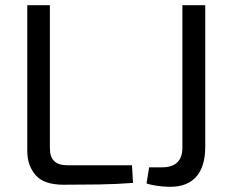

<svg xmlns="http://www.w3.org/2000/svg" viewBox="-20 -710 894 739"><path d="M172 -690V-140Q172 -106 188.5 -90Q205 -74 239 -74H488L492 -6Q427 -1 359.5 0Q292 1 225 1Q149 1 117 -36Q85 -73 85 -129V-690ZM770 -690V-145Q770 -69 735.5 -30Q701 9 636 9Q623 9 605.5 7.5Q588 6 571.5 3Q555 0 544 -4L554 -66H604Q682 -66 682 -142V-690Z"/></svg>

Font: Exo 2
Style: Regular
Weight: 400
Designer: Natanael Gama
Foundry: Natanael Gama
Version: Version 2.010